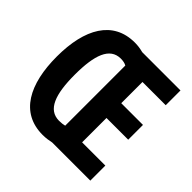

<svg xmlns="http://www.w3.org/2000/svg" viewBox="-183 -895 1075 1075"><g transform="rotate(45 354.5 -357.5)"><path d="M297 -723C124 -723 43 -579 43 -359C43 -141 121 8 297 8C324 8 346 4 365 0H667V-119H483V-312H655V-429H483V-597H667V-714H364C345 -719 323 -723 297 -723ZM304 -604C323 -604 338 -601 350 -594V-118C339 -115 324 -113 305 -113C219 -114 186 -201 186 -358C186 -514 218 -603 304 -604Z"/></g></svg>

Font: Noto Sans Devanagari ExtraCondensed
Style: Bold
Weight: 700
Width: 2
Designer: Jelle Bosma - Monotype Design Team
Foundry: Monotype Imaging Inc.
Version: Version 2.004